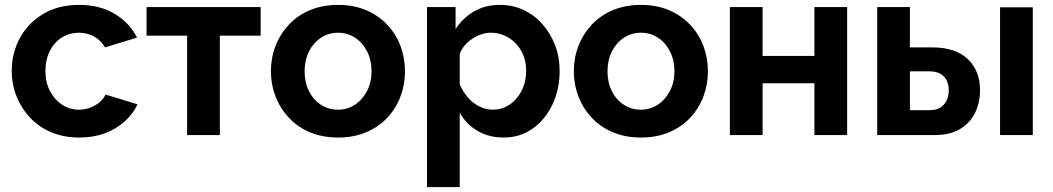

<svg xmlns="http://www.w3.org/2000/svg" viewBox="-20 -553 4310 786"><path d="M28 -262Q28 -336 61.5 -397.5Q95 -459 157 -496Q219 -533 304 -533Q389 -533 450 -496Q511 -459 541 -399L410 -359Q393 -388 365 -403.5Q337 -419 303 -419Q265 -419 233.5 -399.5Q202 -380 184 -344.5Q166 -309 166 -262Q166 -216 184.5 -180.5Q203 -145 234 -124.5Q265 -104 303 -104Q327 -104 348.5 -112Q370 -120 387 -134Q404 -148 412 -166L543 -126Q525 -87 490.5 -56Q456 -25 409.5 -7.5Q363 10 305 10Q241 10 190 -11.5Q139 -33 103 -71.5Q67 -110 47.5 -159Q28 -208 28 -262Z M746 0V-407H580V-524H1047V-407H880V0Z M1089 -261Q1089 -316 1108 -365Q1127 -414 1162.5 -452Q1198 -490 1249 -511.5Q1300 -533 1364 -533Q1428 -533 1478.5 -511.5Q1529 -490 1565 -452Q1601 -414 1619.5 -365Q1638 -316 1638 -261Q1638 -207 1619.5 -158Q1601 -109 1565.5 -71Q1530 -33 1479 -11.5Q1428 10 1364 10Q1300 10 1249 -11.5Q1198 -33 1162.5 -71Q1127 -109 1108 -158Q1089 -207 1089 -261ZM1364 -104Q1402 -104 1433 -124.5Q1464 -145 1482.5 -180.5Q1501 -216 1501 -262Q1501 -307 1482.5 -343Q1464 -379 1433 -399Q1402 -419 1364 -419Q1325 -419 1294 -398.5Q1263 -378 1245 -342.5Q1227 -307 1227 -261Q1227 -215 1245 -179.5Q1263 -144 1294 -124Q1325 -104 1364 -104Z M1862 -92V213H1728V-524H1845V-434Q1875 -480 1921 -506.5Q1967 -533 2026 -533Q2079 -533 2123.5 -512Q2168 -491 2201 -453.5Q2234 -416 2252.5 -367.5Q2271 -319 2271 -263Q2271 -187 2241.5 -125Q2212 -63 2160.5 -26.5Q2109 10 2042 10Q1981 10 1934.5 -17.5Q1888 -45 1862 -92ZM2134 -263Q2134 -296 2123.5 -324Q2113 -352 2093 -373.5Q2073 -395 2046.5 -407Q2020 -419 1989 -419Q1970 -419 1950.5 -412.5Q1931 -406 1913 -394Q1895 -382 1881.5 -366Q1868 -350 1862 -331V-208Q1874 -179 1894.5 -155Q1915 -131 1942 -117.5Q1969 -104 1997 -104Q2028 -104 2053 -117Q2078 -130 2096.5 -152.5Q2115 -175 2124.5 -203.5Q2134 -232 2134 -263Z M2329 -261Q2329 -316 2348 -365Q2367 -414 2402.5 -452Q2438 -490 2489 -511.5Q2540 -533 2604 -533Q2668 -533 2718.5 -511.5Q2769 -490 2805 -452Q2841 -414 2859.5 -365Q2878 -316 2878 -261Q2878 -207 2859.5 -158Q2841 -109 2805.5 -71Q2770 -33 2719 -11.5Q2668 10 2604 10Q2540 10 2489 -11.5Q2438 -33 2402.5 -71Q2367 -109 2348 -158Q2329 -207 2329 -261ZM2604 -104Q2642 -104 2673 -124.5Q2704 -145 2722.5 -180.5Q2741 -216 2741 -262Q2741 -307 2722.5 -343Q2704 -379 2673 -399Q2642 -419 2604 -419Q2565 -419 2534 -398.5Q2503 -378 2485 -342.5Q2467 -307 2467 -261Q2467 -215 2485 -179.5Q2503 -144 2534 -124Q2565 -104 2604 -104Z M2968 0V-524H3102V-324H3314V-524H3448V0H3314V-212H3102V0Z M3571 0V-524H3705V-359H3797Q3892 -359 3942 -311Q3992 -263 3992 -184Q3992 -131 3970.5 -89Q3949 -47 3908 -23.5Q3867 0 3806 0ZM3705 -102H3785Q3813 -102 3830 -113Q3847 -124 3855.5 -142Q3864 -160 3864 -183Q3864 -205 3856 -222.5Q3848 -240 3830.5 -250.5Q3813 -261 3784 -261H3705ZM4074 0V-523H4208V0Z"/></svg>

Font: YasnoRaleway
Style: Bold
Weight: 700
Designer: Matt McInerney, Pablo Impallari, Rodrigo Fuenzalida
Foundry: Matt McInerney, Pablo Impallari, Rodrigo Fuenzalida
Version: Version 4.026